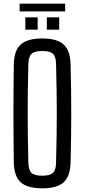

<svg xmlns="http://www.w3.org/2000/svg" viewBox="-20 -1016 460 1043"><path d="M209.5 7Q128 7 92 -26.2Q56 -59.5 55 -135.5Q54 -211.5 53.5 -276.2Q53 -341 53 -402.2Q53 -463.5 53.5 -527.2Q54 -591 55 -664Q56 -740.5 92 -773.8Q128 -807 209.5 -807Q290.5 -807 326.2 -773.8Q362 -740.5 363.5 -664Q365.5 -591 366.2 -527.2Q367 -463.5 367 -402.2Q367 -341 366.2 -276.2Q365.5 -211.5 363.5 -135.5Q362 -59.5 326.2 -26.2Q290.5 7 209.5 7ZM209.5 -61.5Q251.5 -61.5 267.8 -76.8Q284 -92 284.5 -133Q286.5 -210 287.5 -274.5Q288.5 -339 288.5 -399.5Q288.5 -460 287.5 -524.8Q286.5 -589.5 284.5 -667Q284 -708 267.8 -723.5Q251.5 -739 209.5 -739Q167.5 -739 151.2 -723.5Q135 -708 134 -667Q132 -591.5 131.2 -527.5Q130.5 -463.5 130.5 -403Q130.5 -342.5 131.2 -277.2Q132 -212 134 -133Q135 -92 151.2 -76.8Q167.5 -61.5 209.5 -61.5ZM234.5 -855V-922H301.5V-855ZM117.5 -855V-922H184.5V-855ZM86.5 -996H334V-954H86.5Z"/></svg>

Font: Big Shoulders Text Thin
Style: Regular
Weight: 400
Version: Version 2.002